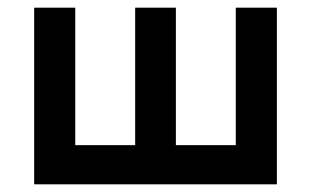

<svg xmlns="http://www.w3.org/2000/svg" viewBox="-20 -480 810 500"><path d="M69 0H701V-460H594V-102H438V-460H332V-102H176V-460H69Z"/></svg>

Font: KT Kiyosuna Sans Bold
Style: Regular
Weight: 700
Designer: [Zen Kaku Gothic] Yoshimichi Ohira
Version: Version 1.010;Glyphs 3.1.2 (3151)